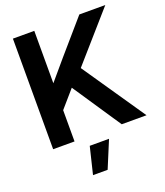

<svg xmlns="http://www.w3.org/2000/svg" viewBox="-170 -841 1017 1187"><g transform="rotate(-20 339.0 -247.0)"><path d="M57.1 0H197.8V-205.6L295.4 -317.9L508.3 0H671.4L389.2 -413.1L665 -727.5H494.1L308.6 -513.2L197.8 -382.8V-727.5H57.1ZM233.9 234.9H330.1L403.8 57.6H276.9Z"/></g></svg>

Font: Raveo Display Display SemiBold
Style: Regular
Weight: 600
Designer: Jakub Foglar, Rasmus Andersson (Inter)
Foundry: Jakubfoglar.com
Version: Version 1.100;Glyphs 3.2.3 (3260)